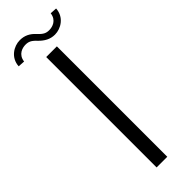

<svg xmlns="http://www.w3.org/2000/svg" viewBox="-302 -866 878 878"><g transform="rotate(-45 137.0 -427.0)"><path d="M102 0H171V-714H102ZM128 -793C149 -772 172 -758 203 -758C242 -758 288 -786 291 -839L258 -841C253 -800 219 -791 199 -791C180 -791 167 -796 146 -819C125 -842 102 -854 71 -854C32 -854 -14 -826 -17 -773L16 -771C21 -812 55 -821 75 -821C94 -821 107 -816 128 -793Z"/></g></svg>

Font: Josefin Sans
Style: Regular
Weight: 400
Designer: Santiago Orozco
Foundry: Typemade
Version: 1.000